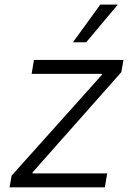

<svg xmlns="http://www.w3.org/2000/svg" viewBox="-20 -802 570 822"><path d="M21 0 29.8 -50.1 415.8 -481.2 416.5 -485.8H115.4L125.4 -545.5H508.5L499.6 -493.3L119.7 -64.3L119 -59.7H438.9L429 0ZM292.3 -621.1 409.4 -782.3H484.4L349.1 -621.1Z"/></svg>

Font: Inter Light  BETA
Style: Italic
Weight: 300
Italic angle: 9.39999°
Designer: Rasmus Andersson
Foundry: rsms
Version: Version 3.011;git-f93a4a705